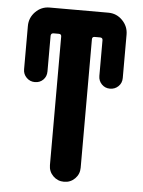

<svg xmlns="http://www.w3.org/2000/svg" viewBox="-53 -772 605 814"><g transform="rotate(5 250.0 -365.0)"><path d="M375 -730.5Q410.2 -730.5 435.1 -705.1Q460 -679.7 460 -644.5V-460Q460 -438.5 445.3 -424.3Q430.7 -410.2 409.7 -410.2Q388.7 -410.2 374.5 -424.8Q360.4 -439.5 360.4 -460V-612.3Q360.4 -623 348.6 -623H326.2Q315.4 -623 315.4 -612.3V-65.4Q315.4 -38.1 296.4 -19Q277.3 0 250 0Q222.7 0 203.6 -19Q184.6 -38.1 184.6 -65.4V-612.3Q184.6 -623 173.8 -623H151.4Q140.6 -623 139.6 -612.3V-460Q139.6 -438.5 125.5 -424.3Q111.3 -410.2 90.3 -410.2Q69.3 -410.2 54.7 -424.8Q40 -439.5 40 -460V-644.5Q40 -679.7 64.9 -705.1Q89.8 -730.5 125 -730.5Z"/></g></svg>

Font: Rounded-X Mgen+ 1m bold
Style: Bold
Weight: 700
Designer: [Source Han Sans]
Ryoko NISHIZUKA  (kana & ideographs); Paul D. Hunt (Latin, Greek & Cyrillic); Wenlong ZHANG  (bopomofo
Version: Version 1.059.20150602